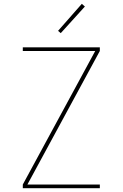

<svg xmlns="http://www.w3.org/2000/svg" viewBox="-20 -982 640 1002"><path d="M99 0V-19L477 -716H99V-735H501V-716L123 -19H501V0ZM297 -809 283 -821 407 -962 423 -948Z"/></svg>

Font: Iosevka SS04 Thin Extended
Style: Regular
Weight: 100
Width: 7
Monospace: yes
Designer: Belleve Invis
Foundry: Belleve Invis
Version: Version 19.0.0; ttfautohint (v1.8.4)